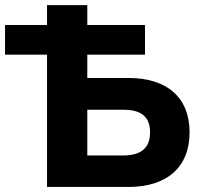

<svg xmlns="http://www.w3.org/2000/svg" viewBox="-38 -739 799 759"><path d="M470.7 0C621.1 0 711.4 -77.6 711.4 -215.8C711.4 -354.5 621.1 -430.7 470.7 -430.7H307.1V-522.9H535.2V-640.1H307.1V-718.8H147.9V-640.1H-18.1V-522.9H147.9V0ZM307.1 -305.2H449.7C521.5 -305.2 555.2 -276.4 555.2 -215.8C555.2 -155.8 521.5 -124.5 449.7 -124.5H307.1Z"/></svg>

Font: Winston ExtraBold
Style: Regular
Weight: 800
Designer: Vernon Adams, Kim Jin-seong, David Berlow, Cristiano Sobral
Foundry: The Winston Project Authors
Version: Version 3.004